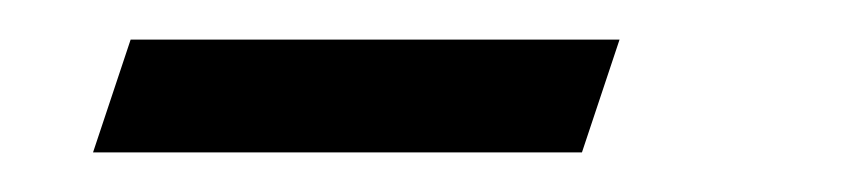

<svg xmlns="http://www.w3.org/2000/svg" viewBox="-20 -278 431 97"><path d="M274 -201H27L46 -258H293Z"/></svg>

Font: Dynalight
Style: Regular
Weight: 400
Designer: Astigmatic (AOETI)
Foundry: Astigmatic (AOETI)
Version: Version 1.000